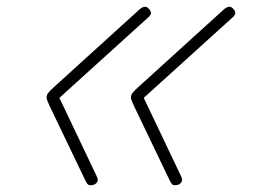

<svg xmlns="http://www.w3.org/2000/svg" viewBox="-20 -535 765 569"><path d="M249 14Q242 14 239 10Q236 6 234 2L128 -219Q123 -230 120.5 -236Q118 -242 118 -246Q118 -254 123.5 -260.5Q129 -267 141 -278L390 -504Q398 -512 406 -514.5Q414 -517 421 -509Q425 -505 426.5 -501Q428 -497 427 -493.5Q426 -490 421 -485L156 -245L266 -14Q273 -1 266.5 6.5Q260 14 249 14ZM499 14Q492 14 489 10Q486 6 484 2L378 -219Q373 -230 370.5 -236Q368 -242 368 -246Q368 -254 373.5 -260.5Q379 -267 391 -278L640 -504Q648 -512 656 -514.5Q664 -517 671 -509Q675 -505 676.5 -501Q678 -497 677 -493.5Q676 -490 671 -485L406 -245L516 -14Q523 -1 516.5 6.5Q510 14 499 14Z"/></svg>

Font: Playwrite BE VLG Thin
Style: Regular
Weight: 250
Designer: Veronika Burian, José Scaglione
Foundry: TypeTogether
Version: Version 1.002